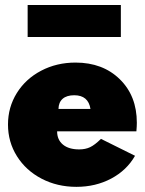

<svg xmlns="http://www.w3.org/2000/svg" viewBox="-20 -729 576 764"><path d="M11.8 -233.6Q11.8 -302.3 47 -358.9Q82.3 -415.5 143.9 -447.7Q205.5 -480 280.5 -480Q389.1 -480 456.8 -413.6Q524.5 -347.3 524.5 -240.5Q524.5 -226.8 522.7 -206.4H207.3Q207.3 -172.7 230.5 -153.6Q253.6 -134.5 295 -134.5Q320 -134.5 338.6 -143.4Q357.3 -152.3 381.8 -176.4L517.3 -109.1Q484.5 -51.4 422.5 -18.4Q360.5 14.5 284.1 14.5Q207.7 14.5 145.5 -18Q83.2 -50.5 47.5 -107.3Q11.8 -164.1 11.8 -233.6ZM90 -581.8V-709.1H460.9V-581.8ZM275.5 -350Q245.5 -350 229.3 -335.9Q213.2 -321.8 212.7 -295.5H340Q331.4 -350 275.5 -350Z"/></svg>

Font: Spartan MB Black
Style: Regular
Weight: 900
Designer: Matt Bailey, Mirko Velimirovic
Foundry: Matt Bailey
Version: Version 1.005